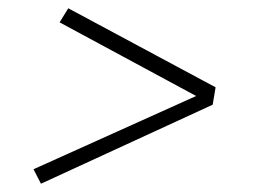

<svg xmlns="http://www.w3.org/2000/svg" viewBox="-20 -572 640 464"><path d="M79 -128 61 -163 454 -340 124 -518 145 -552 501 -361 494 -319Z"/></svg>

Font: Iosevka Slab XLtExObl
Style: Regular
Weight: 200
Width: 7
Italic angle: -9°
Monospace: yes
Designer: Belleve Invis
Foundry: Belleve Invis
Version: Version 11.1.1; ttfautohint (v1.8.3)